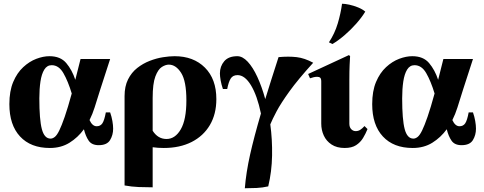

<svg xmlns="http://www.w3.org/2000/svg" viewBox="-20 -775 2582 1025"><path d="M507 0Q470 0 453.5 -24Q437 -48 428 -85Q396 -41 351 -13Q306 15 246 15Q144 15 87 -46.5Q30 -108 30 -219Q30 -289 50.5 -337.5Q71 -386 104 -416.5Q137 -447 174 -461Q211 -475 244 -475Q303 -475 334 -438Q365 -401 382 -349Q395 -399 410 -460H568Q538 -369 515.5 -298Q493 -227 485 -201Q474 -166 458 -134Q473 -101 496 -101Q516 -101 526.5 -116.5Q537 -132 545 -175H568Q576 -152 580 -129Q584 -106 584 -88Q584 -54 567.5 -27Q551 0 507 0ZM190 -250Q190 -136 203.5 -85.5Q217 -35 250 -35Q261 -35 272.5 -44Q284 -53 296.5 -78.5Q309 -104 325.5 -151.5Q342 -199 363 -276Q343 -342 318.5 -384.5Q294 -427 256 -427Q231 -427 216.5 -403.5Q202 -380 196 -340Q190 -300 190 -250Z M912 -475Q1013 -475 1074 -414Q1135 -353 1135 -246Q1135 -166 1100.5 -107.5Q1066 -49 1003 -17Q940 15 854 15Q823 15 795 11V225Q758 225 720.5 223.5Q683 222 645 215V-262Q645 -314 663.5 -351Q682 -388 712.5 -412Q743 -436 779 -450Q815 -464 850 -469.5Q885 -475 912 -475ZM795 -77Q823 -33 869 -33Q915 -33 945 -84.5Q975 -136 975 -239Q975 -342 947 -386Q919 -430 881 -430Q864 -430 844 -417.5Q824 -405 809.5 -367Q795 -329 795 -252Z M1287 230Q1294 145 1315 51Q1336 -43 1373 -169Q1353 -265 1320 -319.5Q1287 -374 1248 -374Q1223 -374 1211.5 -355.5Q1200 -337 1193 -300H1170Q1162 -323 1158 -345.5Q1154 -368 1154 -383Q1154 -421 1177 -448Q1200 -475 1247 -475Q1275 -475 1302.5 -445.5Q1330 -416 1354 -364Q1378 -312 1396 -246Q1411 -296 1429 -351.5Q1447 -407 1467 -470Q1521 -475 1563.5 -470Q1606 -465 1652 -440Q1571 -351 1525 -287Q1479 -223 1456.5 -180.5Q1434 -138 1423 -111Q1434 -30 1432.5 55.5Q1431 141 1412 220Q1381 227 1350 228.5Q1319 230 1287 230Z M1926 -102 1942 -86Q1932 -61 1918 -38Q1904 -15 1881 0Q1858 15 1820 15Q1778 15 1750 -3.5Q1722 -22 1708.5 -51.5Q1695 -81 1695 -115V-340Q1695 -355 1689.5 -360Q1684 -365 1673 -365Q1665 -365 1655.5 -363Q1646 -361 1635 -357L1625 -380L1843 -481L1849 -475Q1848 -460 1846.5 -428.5Q1845 -397 1845 -349V-115Q1845 -96 1855 -85.5Q1865 -75 1879 -75Q1892 -75 1902.5 -81.5Q1913 -88 1926 -102ZM1806 -755Q1822 -755 1845 -750Q1868 -745 1891.5 -735.5Q1915 -726 1930 -713Q1912 -683 1883 -650Q1854 -617 1821 -588.5Q1788 -560 1755 -540L1736 -549Q1767 -596 1783 -649.5Q1799 -703 1806 -755Z M2444 0Q2407 0 2390.5 -24Q2374 -48 2365 -85Q2333 -41 2288 -13Q2243 15 2183 15Q2081 15 2024 -46.5Q1967 -108 1967 -219Q1967 -289 1987.5 -337.5Q2008 -386 2041 -416.5Q2074 -447 2111 -461Q2148 -475 2181 -475Q2240 -475 2271 -438Q2302 -401 2319 -349Q2332 -399 2347 -460H2505Q2475 -369 2452.5 -298Q2430 -227 2422 -201Q2411 -166 2395 -134Q2410 -101 2433 -101Q2453 -101 2463.5 -116.5Q2474 -132 2482 -175H2505Q2513 -152 2517 -129Q2521 -106 2521 -88Q2521 -54 2504.5 -27Q2488 0 2444 0ZM2127 -250Q2127 -136 2140.5 -85.5Q2154 -35 2187 -35Q2198 -35 2209.5 -44Q2221 -53 2233.5 -78.5Q2246 -104 2262.5 -151.5Q2279 -199 2300 -276Q2280 -342 2255.5 -384.5Q2231 -427 2193 -427Q2168 -427 2153.5 -403.5Q2139 -380 2133 -340Q2127 -300 2127 -250Z"/></svg>

Font: Bona Nova
Style: Bold
Weight: 700
Designer: Mateusz Machalski
Foundry: Capitalics
Version: Version 4.001; ttfautohint (v1.8.3)